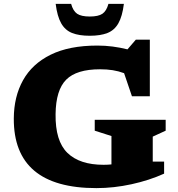

<svg xmlns="http://www.w3.org/2000/svg" viewBox="-20 -955 914 988"><path d="M766 -123.5H824.5V-61.5Q748.5 -27 657 -7Q565.5 13 476 13Q49.5 13 51 -345Q51.5 -457.5 98.5 -542Q145.5 -626.5 240.8 -673.5Q336 -720.5 481 -720.5Q521 -720.5 559.5 -715.5Q598 -710.5 636 -701L679 -751H751V-459.5H659L618.5 -578.5Q590 -589 560 -593.8Q530 -598.5 495 -598.5Q374 -598.5 320.8 -545.2Q267.5 -492 266 -368Q264 -229.5 327 -168.2Q390 -107 513 -107Q534.5 -107 553.5 -109V-255L467.5 -282.5V-338.5H832.5V-282.5L766 -252ZM442 -870Q486 -870 507 -884.2Q528 -898.5 538 -935H617.5Q609.5 -871 589.2 -835.2Q569 -799.5 533 -785.2Q497 -771 442 -771Q387 -771 351 -785.2Q315 -799.5 294.8 -835.2Q274.5 -871 266.5 -935H346Q356 -898.5 377 -884.2Q398 -870 442 -870Z"/></svg>

Font: Newsreader Caption
Style: Bold
Weight: 700
Designer: Hugues Gentile
Foundry: Production Type
Version: Version 1.001